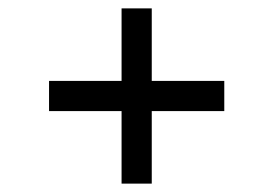

<svg xmlns="http://www.w3.org/2000/svg" viewBox="-20 -579 652 458"><path d="M97 -386H270V-559H342V-386H515V-314H342V-141H270V-314H97Z"/></svg>

Font: Space Mono
Style: Regular
Weight: 400
Monospace: yes
Designer: Colophon Foundry / Benjamin Critton
Foundry: Colophon Foundry
Version: Version 1.000;PS 1.003;hotconv 1.0.81;makeotf.lib2.5.63406